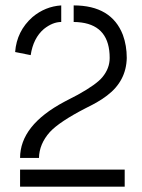

<svg xmlns="http://www.w3.org/2000/svg" viewBox="-20 -704 534 724"><path d="M37.1 -507.8Q43 -586.9 102.5 -639.6Q150.4 -679.7 210.9 -683.6V-621.1Q178.7 -621.1 145.5 -594.7Q105.5 -560.5 95.7 -496.1ZM55.7 0V-64.5H450.2V0ZM55.7 -108.4Q55.7 -231.4 222.7 -320.3Q232.4 -325.2 249 -334Q267.6 -343.8 273.4 -346.7Q343.8 -385.7 366.2 -413.1Q393.6 -446.3 393.6 -485.4Q393.6 -604.5 287.1 -619.1Q272.5 -621.1 257.8 -621.1V-683.6Q400.4 -683.6 443.4 -572.3Q458 -532.2 458 -485.4Q456.1 -398.4 383.8 -343.8Q366.2 -330.1 343.8 -317.4Q332 -310.5 302.7 -295.9Q204.1 -245.1 168 -206.1Q127.9 -161.1 127 -108.4Z"/></svg>

Font: Post No Bills Colombo Medium
Style: Regular
Weight: 500
Designer: Kosala Senevirathne, Siva Puranthara, Lasantha Premarathna, Tharique Azeez
Foundry: Mooniak
Version: Version 1.220 ; ttfautohint (v1.6)